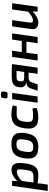

<svg xmlns="http://www.w3.org/2000/svg" viewBox="1356 -2099 938 3690"><g transform="rotate(-90 1825.0 -254.0)"><path d="M399 -502C327 -502 245 -447 190 -392L193 -490H98L0 195H122L138 93C143 59 145 30 145 0C197 8 254 13 296 13C415 13 500 -14 530 -238C558 -445 510 -502 399 -502ZM407 -243C387 -98 367 -80 251 -80C233 -80 201 -80 162 -81L193 -306C259 -366 325 -400 363 -400C413 -400 426 -380 407 -243Z M900 -504C726 -504 653 -434 628 -249C602 -59 672 13 842 13C1012 13 1086 -55 1112 -240C1139 -430 1072 -504 900 -504ZM900 -407C986 -407 1005 -374 987 -249C969 -121 935 -84 843 -84C755 -84 737 -117 754 -240C774 -375 809 -407 900 -407Z M1472 -504C1301 -504 1232 -436 1205 -250C1178 -63 1239 12 1414 12C1473 12 1541 4 1595 -17L1587 -98C1534 -90 1471 -88 1437 -88C1340 -88 1315 -109 1331 -243C1347 -377 1389 -403 1490 -403C1524 -403 1577 -402 1627 -401L1645 -475C1597 -496 1525 -504 1472 -504Z M1879 -703H1824C1800 -703 1789 -692 1787 -670L1779 -616C1776 -591 1788 -578 1812 -578H1867C1891 -578 1902 -588 1905 -611L1912 -666C1915 -688 1903 -703 1879 -703ZM1884 -490H1764L1696 0H1816Z M2241 -498C2084 -498 2007 -480 1993 -354C1986 -297 1997 -235 2084 -217L2083 -213C2044 -216 1994 -197 1975 -145L1926 0L2048 1L2094 -128C2104 -157 2134 -173 2179 -173H2275L2251 0H2369L2439 -491C2377 -497 2311 -498 2241 -498ZM2178 -258C2115 -258 2100 -277 2108 -337C2116 -391 2131 -405 2197 -405H2308L2287 -258Z M2909 -490 2883 -304H2669L2695 -490H2576L2507 0H2627L2657 -215H2870L2840 0H2959L3028 -490Z M3488 -490 3446 -184C3373 -121 3331 -90 3279 -90C3240 -90 3229 -107 3237 -157L3284 -490H3163L3112 -125C3099 -41 3140 13 3232 13C3306 13 3372 -23 3450 -97L3446 0H3540L3608 -490Z"/></g></svg>

Font: Exo 2 Semi Bold
Style: Italic
Weight: 600
Italic angle: -8°
Designer: Natanael Gama
Version: Version 1.001;PS 001.001;hotconv 1.0.88;makeotf.lib2.5.64775